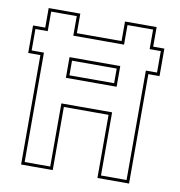

<svg xmlns="http://www.w3.org/2000/svg" viewBox="-79 -773 793 846"><g transform="rotate(10 317.5 -350.0)"><path d="M71 0V-489.5H16.5V-612.5H71V-700H212.5V-612.5H412.5V-700H554V-612.5H604V-489.5H554V0H412.5V-282.5H212.5V0ZM84.5 -13.5H199V-296H426V-13.5H540.5V-503H590.5V-599H540.5V-686.5H426V-599H199V-686.5H84.5V-599H29.5V-503H84.5ZM199 -410.5V-503H426V-410.5ZM212.5 -424H412.5V-489.5H212.5Z"/></g></svg>

Font: Tourney Thin
Style: Regular
Weight: 100
Designer: Tyler Finck
Foundry: Etcetera Type Co
Version: Version 1.015